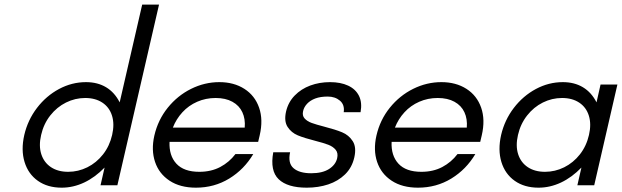

<svg xmlns="http://www.w3.org/2000/svg" viewBox="-20 -827 2776 857"><path d="M88.4 -224.6Q104 -291.5 145 -345.2Q186 -398.9 243.4 -429.7Q300.8 -460.4 363.8 -460.4Q415.5 -460.4 453.6 -437.5Q491.7 -414.6 514.2 -370.1L614.7 -806.6H689.9L503.9 0H428.7L446.8 -79.1Q404.3 -35.2 355.5 -12.2Q306.6 10.7 255.4 10.7Q192.4 10.7 149.2 -19.8Q106 -50.3 89.6 -104Q73.2 -157.7 88.4 -224.6ZM284.2 -60.1Q329.1 -60.1 369.9 -80.3Q410.6 -100.6 439.9 -137.9Q469.2 -175.3 480.5 -224.6Q491.7 -272.9 480 -310.5Q468.3 -348.1 437 -368.9Q405.8 -389.6 360.4 -389.6Q315.4 -389.6 274.7 -369.4Q233.9 -349.1 204.3 -311.5Q174.8 -273.9 163.6 -224.6Q152.3 -176.3 164.3 -138.9Q176.3 -101.6 207.5 -80.8Q238.8 -60.1 284.2 -60.1Z M668.9 -221.7Q685.1 -292 728.8 -346.2Q772.5 -400.4 833 -430.4Q893.6 -460.4 959 -460.4Q1023.9 -460.4 1070.8 -430.4Q1117.7 -400.4 1136.5 -346.4Q1155.3 -292.5 1139.2 -223.1L1132.3 -193.8H736.8Q733.9 -132.8 767.3 -96.4Q800.8 -60.1 869.6 -60.1Q922.4 -60.1 962.9 -81.5Q1003.4 -103 1030.8 -139.2H1110.4Q1069.8 -70.8 1003.2 -30Q936.5 10.7 854.5 10.7Q784.2 10.7 737.1 -20.3Q689.9 -51.3 672.1 -104.2Q654.3 -157.2 668.9 -221.7ZM1072.3 -257.3Q1075.7 -295.9 1061.8 -325.9Q1047.9 -356 1017.3 -372.8Q986.8 -389.6 942.4 -389.6Q898.4 -389.6 860.1 -372.8Q821.8 -356 794.2 -325.9Q766.6 -295.9 751.5 -257.3Z M1199.7 -147.5H1274.9Q1264.2 -98.6 1290.3 -76.2Q1316.4 -53.7 1369.1 -53.7Q1418.9 -53.7 1448.5 -72.5Q1478 -91.3 1484.9 -120.6Q1490.2 -144 1478.3 -158.4Q1466.3 -172.9 1445.3 -180.9Q1424.3 -189 1386.2 -198.7Q1337.9 -210.9 1309.1 -222.9Q1280.3 -234.9 1263.7 -260.5Q1247.1 -286.1 1256.8 -329.1Q1266.6 -371.1 1295.4 -400.6Q1324.2 -430.2 1365 -445.3Q1405.8 -460.4 1453.1 -460.4Q1500.5 -460.4 1533.9 -444.8Q1567.4 -429.2 1582.3 -399.2Q1597.2 -369.1 1589.4 -326.2H1514.2Q1519 -359.4 1497.3 -377.7Q1475.6 -396 1442.9 -396Q1410.2 -396 1387.5 -387.5Q1364.7 -378.9 1350.8 -364Q1336.9 -349.1 1333 -331.5Q1328.1 -311 1339.6 -298.3Q1351.1 -285.6 1371.1 -278.3Q1391.1 -271 1427.2 -261.7Q1476.6 -249 1506.8 -236.6Q1537.1 -224.1 1554.4 -197Q1571.8 -169.9 1561.5 -124.5Q1551.3 -79.1 1520.3 -48.8Q1489.3 -18.6 1445.1 -3.9Q1400.9 10.7 1349.1 10.7Q1263.2 10.7 1223.9 -26.9Q1184.6 -64.5 1199.7 -147.5Z M1660.2 -221.7Q1676.3 -292 1720 -346.2Q1763.7 -400.4 1824.2 -430.4Q1884.8 -460.4 1950.2 -460.4Q2015.1 -460.4 2062 -430.4Q2108.9 -400.4 2127.7 -346.4Q2146.5 -292.5 2130.4 -223.1L2123.5 -193.8H1728Q1725.1 -132.8 1758.5 -96.4Q1792 -60.1 1860.8 -60.1Q1913.6 -60.1 1954.1 -81.5Q1994.6 -103 2022 -139.2H2101.6Q2061 -70.8 1994.4 -30Q1927.7 10.7 1845.7 10.7Q1775.4 10.7 1728.3 -20.3Q1681.2 -51.3 1663.3 -104.2Q1645.5 -157.2 1660.2 -221.7ZM2063.5 -257.3Q2066.9 -295.9 2053 -325.9Q2039.1 -356 2008.5 -372.8Q1978 -389.6 1933.6 -389.6Q1889.6 -389.6 1851.3 -372.8Q1813 -356 1785.4 -325.9Q1757.8 -295.9 1742.7 -257.3Z M2216.8 -224.6Q2232.4 -291.5 2273.4 -345.2Q2314.5 -398.9 2371.8 -429.7Q2429.2 -460.4 2492.2 -460.4Q2543.9 -460.4 2582 -437.5Q2620.1 -414.6 2642.6 -370.1L2660.6 -449.7H2735.8L2632.3 0H2557.1L2575.2 -79.1Q2532.7 -35.2 2483.9 -12.2Q2435.1 10.7 2383.8 10.7Q2320.8 10.7 2277.6 -19.8Q2234.4 -50.3 2218 -104Q2201.7 -157.7 2216.8 -224.6ZM2412.6 -60.1Q2457.5 -60.1 2498.3 -80.3Q2539.1 -100.6 2568.4 -137.9Q2597.7 -175.3 2608.9 -224.6Q2620.1 -272.9 2608.4 -310.5Q2596.7 -348.1 2565.4 -368.9Q2534.2 -389.6 2488.8 -389.6Q2443.8 -389.6 2403.1 -369.4Q2362.3 -349.1 2332.8 -311.5Q2303.2 -273.9 2292 -224.6Q2280.8 -176.3 2292.7 -138.9Q2304.7 -101.6 2335.9 -80.8Q2367.2 -60.1 2412.6 -60.1Z"/></svg>

Font: Glacial Indifference
Style: Italic
Weight: 400
Designer: Alfredo Marco Pradil
Foundry: Alfredo Marco Pradil
Version: Version 1.312